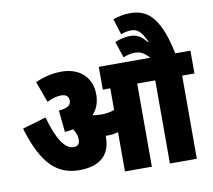

<svg xmlns="http://www.w3.org/2000/svg" viewBox="-93 -1003 1232 1110"><g transform="rotate(-10 523.0 -448.0)"><path d="M478 -210C478 -214 478 -218 478 -222C481 -222 484 -222 486 -222C508 -222 531 -224 552 -231V0H710V-488H816V0H974V-488H1046V-622H957C909 -857 829 -896 738 -896C703 -896 667 -888 639 -878L668 -785C687 -792 707 -797 727 -797C761 -797 785 -784 817 -714L813 -713C775 -760 748 -766 713 -766C686 -766 655 -758 627 -746L659 -651C682 -661 706 -666 725 -666C752 -666 775 -661 811 -622H508V-488H552V-361C525 -351 500 -348 473 -348C455 -348 439 -350 425 -352L424 -353C451 -382 466 -420 466 -468C466 -563 402 -632 290 -632C228 -632 181 -617 136 -598L181 -474C211 -489 240 -497 264 -497C294 -497 309 -483 309 -459C309 -432 289 -417 237 -413L250 -285C267 -286 283 -289 299 -292C313 -272 321 -251 321 -225C321 -205 310 -190 285 -190C235 -190 191 -253 154 -387L15 -346C82 -122 170 -53 297 -53C414 -53 478 -110 478 -210Z"/></g></svg>

Font: Noto Sans Devanagari UI Condensed Black
Style: Regular
Weight: 900
Width: 3
Designer: Jelle Bosma - Monotype Design Team
Foundry: Monotype Imaging Inc.
Version: Version 2.004